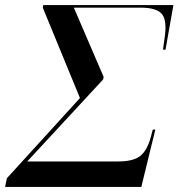

<svg xmlns="http://www.w3.org/2000/svg" viewBox="-78 -734 711 754"><path d="M-58 0 -51 -34 236 -349 90 -704 92 -714H603L572 -539H562L568 -582Q579 -652 558.5 -678Q538 -704 474 -704H212L329 -432L327 -422L29 -100H387Q444 -100 471.5 -120.5Q499 -141 514 -195L522 -225H532L477 0Z"/></svg>

Font: Noto Serif Display Medium
Style: Italic
Weight: 500
Italic angle: -12°
Designer: Monotype Design Team
Foundry: Monotype Imaging Inc.
Version: Version 2.009